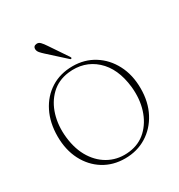

<svg xmlns="http://www.w3.org/2000/svg" viewBox="-147 -693 751 804"><g transform="rotate(-30 228.5 -291.0)"><path d="M228.5 -435Q286 -435 331.5 -406.5Q377 -378 403.2 -327.8Q429.5 -277.5 429.5 -212Q429.5 -146.5 403.2 -96.5Q377 -46.5 331.2 -18.2Q285.5 10 227 10Q169 10 124 -18Q79 -46 53.2 -96Q27.5 -146 27.5 -211.5Q27.5 -277 52.8 -327.5Q78 -378 123.2 -406.5Q168.5 -435 228.5 -435ZM256.5 -6Q305.5 -12 339.8 -44.2Q374 -76.5 389.8 -126.2Q405.5 -176 399.5 -235.5Q389 -331.5 334 -380.5Q279 -429.5 200 -420Q149 -413.5 114.8 -380.8Q80.5 -348 65.5 -298Q50.5 -248 57 -190Q64 -127.5 92 -84Q120 -40.5 162.8 -20Q205.5 0.5 256.5 -6ZM182 -559.5 240 -473.5Q244 -467.5 241 -465.5Q237.5 -462.5 234 -466.5L154 -539Q144 -548 137 -556Q130 -564 129 -572.5Q127.5 -590 145 -591.5Q155 -592.5 163.2 -584Q171.5 -575.5 182 -559.5Z"/></g></svg>

Font: Fraunces 144pt Soft Thin
Style: Regular
Weight: 100
Version: Version 1.000;[0bf87f6ff]